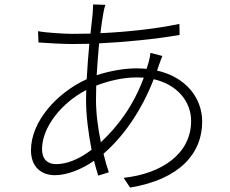

<svg xmlns="http://www.w3.org/2000/svg" viewBox="-20 -806 1040 868"><path d="M630 -455C583 -327 512 -234 436 -163C423 -226 414 -292 414 -355L415 -419C465 -438 530 -456 598 -456ZM714 -553 660 -567C659 -553 655 -537 652 -525L643 -495C628 -496 612 -497 596 -497C545 -497 477 -486 417 -466C420 -516 424 -565 428 -610C550 -616 682 -629 792 -648L791 -698C693 -677 563 -662 434 -656C438 -692 443 -722 447 -745C449 -758 453 -776 457 -784L401 -786C401 -777 400 -761 399 -745L389 -654L306 -653C274 -653 187 -658 152 -665L154 -614C191 -611 269 -607 306 -607L384 -608C379 -559 375 -503 372 -448C236 -386 120 -256 120 -127C120 -52 166 -14 228 -14C282 -14 347 -39 405 -79C411 -55 418 -32 424 -12L472 -27C463 -53 455 -81 448 -111C537 -188 618 -302 675 -448C784 -423 844 -345 844 -259C844 -111 712 -21 539 -2L568 42C792 5 894 -112 894 -256C894 -363 821 -457 690 -487L699 -513C704 -526 709 -542 714 -553ZM370 -399 369 -354C369 -282 380 -201 394 -129C335 -84 280 -64 234 -64C194 -64 170 -87 170 -132C170 -231 259 -342 370 -399Z"/></svg>

Font: Noto Sans KR Light
Style: Regular
Weight: 300
Designer: Ryoko NISHIZUKA 西塚涼子 (kana, bopomofo & ideographs); Paul D. Hunt (Latin, Greek & Cyrillic); Sandoll Communications 산돌커뮤니
Foundry: Adobe
Version: Version 2.004;hotconv 1.0.118;makeotfexe 2.5.65603